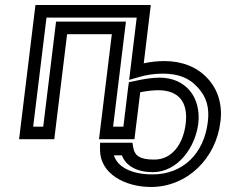

<svg xmlns="http://www.w3.org/2000/svg" viewBox="-20 -529 925 764"><path d="M719 -37C709 44 665 106 594 106C538 106 516 92 510 57L507 39H488H406H378V67C378 163 478 215 581 215C725 215 840 101 857 -44C866 -111 848 -172 806 -217C765 -262 705 -286 634 -286C607 -286 579 -283 552 -277L577 -484L580 -509H555H146H121L118 -484L59 0L56 25H81H171H196L199 0L247 -393H425L377 0L374 25H399H490H515L518 0L538 -162C565 -167 589 -170 609 -170C692 -170 729 -122 719 -37ZM769 -37C781 -141 720 -220 615 -220C587 -220 552 -215 513 -206L493 -202L490 -182L471 -25H430L478 -418L481 -443H456H228H203L200 -418L152 -25H112L165 -459H524L498 -245L494 -211L528 -221C561 -231 593 -236 628 -236C689 -236 733 -219 767 -181C802 -143 814 -101 807 -44C792 82 708 165 587 165C509 165 449 139 433 89H465C481 132 526 156 588 156C687 156 757 58 769 -37Z"/></svg>

Font: Gamestation Text Outline
Style: Italic
Weight: 400
Designer: Jonas Hecksher
Foundry: Jonas Hecksher, Playtypeª, e-types AS
Version: Version 1.003